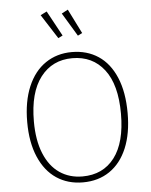

<svg xmlns="http://www.w3.org/2000/svg" viewBox="-61 -972 812 1032"><g transform="rotate(-5 345.0 -456.0)"><path d="M616 -340Q616 -230 583 -151.5Q550 -73 489 -31.5Q428 10 345 10Q264 10 203 -30.5Q142 -71 108 -150Q74 -229 74 -339Q74 -450 108 -530Q142 -610 203.5 -651.5Q265 -693 345 -693Q427 -693 488 -652.5Q549 -612 582.5 -532.5Q616 -453 616 -340ZM110 -339Q110 -237 139.5 -165.5Q169 -94 222 -58Q275 -22 345 -22Q456 -22 518 -103.5Q580 -185 580 -340Q580 -497 517 -578.5Q454 -660 345 -660Q237 -660 173.5 -577.5Q110 -495 110 -339ZM304 -786 280 -774 196 -905 230 -922ZM410 -790 386 -778 310 -904 344 -922Z"/></g></svg>

Font: FiraGO UltraLight
Style: Regular
Weight: 200
Designer: bBox Type
Foundry: bBox Type GmbH
Version: Version 1.001